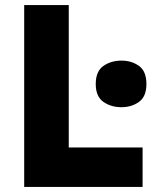

<svg xmlns="http://www.w3.org/2000/svg" viewBox="-20 -734 640 754"><path d="M75 0V-714H250V-155H540V0ZM457 -313Q416 -313 386 -334Q356 -355 356 -404Q356 -454 386 -475Q416 -496 457 -496Q497 -496 526 -475Q555 -454 555 -404Q555 -355 526 -334Q497 -313 457 -313Z"/></svg>

Font: Noto Sans Mono Black
Style: Regular
Weight: 900
Designer: Monotype Design Team
Foundry: Monotype Imaging Inc.
Version: Version 2.014